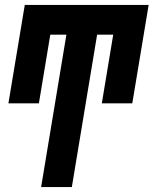

<svg xmlns="http://www.w3.org/2000/svg" viewBox="-20 -540 640 775"><path d="M146 215 248 -400H183L137 -123H14L80 -520H580L514 -123H391L437 -400H372L270 215Z"/></svg>

Font: Iosevka Heavy Extended Oblique
Style: Regular
Weight: 900
Width: 7
Italic angle: -9°
Monospace: yes
Designer: Belleve Invis
Foundry: Belleve Invis
Version: Version 32.5.0; ttfautohint (v1.8.4)